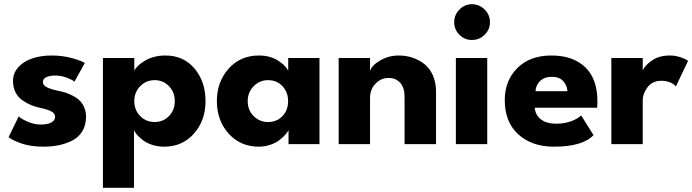

<svg xmlns="http://www.w3.org/2000/svg" viewBox="-20 -687 3299 915"><path d="M225.5 -422.5Q278 -422.5 324 -409.8Q370 -397 384 -386.5L335 -298Q322.5 -308 296.5 -317.5Q270.5 -327 242.5 -327Q217 -327 200.8 -319.2Q184.5 -311.5 184.5 -296.5Q184.5 -281.5 202.2 -271.8Q220 -262 256.5 -254.5Q277 -250.5 293.8 -245Q310.5 -239.5 329.2 -229.5Q348 -219.5 360.8 -206.8Q373.5 -194 381.8 -174.2Q390 -154.5 390 -130Q390 -89.5 371.5 -60.2Q353 -31 322 -16Q291 -1 258 5.5Q225 12 188 12Q126.5 12 83.2 -3Q40 -18 21 -33.5L69 -132Q85 -118 114.8 -105.8Q144.5 -93.5 174.5 -93.5Q206 -93.5 224.2 -103.2Q242.5 -113 242.5 -129.5Q242.5 -146.5 225.2 -155.8Q208 -165 171.5 -173Q148 -178 128 -186.2Q108 -194.5 87.2 -208.8Q66.5 -223 54.2 -246.5Q42 -270 42 -300.5Q42 -339.5 68.2 -367.8Q94.5 -396 135.5 -409.2Q176.5 -422.5 225.5 -422.5Z M618.5 208H470.5V-410.5H620V-350Q632 -375.5 673 -399Q714 -422.5 768 -422.5Q855 -422.5 907.2 -360.2Q959.5 -298 959.5 -205Q959.5 -113 904.5 -50.5Q849.5 12 762 12Q731.5 12 704.5 3Q677.5 -6 660.2 -19.5Q643 -33 632.5 -45.2Q622 -57.5 618.5 -67ZM717.5 -305Q676 -305 648 -276.2Q620 -247.5 620 -205Q620 -162.5 648 -134Q676 -105.5 717.5 -105.5Q757.5 -105.5 785.2 -133.8Q813 -162 813 -205Q813 -248 785.2 -276.5Q757.5 -305 717.5 -305Z M1355 0V-67Q1351 -58 1340 -45.5Q1329 -33 1311.8 -19.5Q1294.5 -6 1268.2 3Q1242 12 1213.5 12Q1125.5 12 1069.5 -50.5Q1013.5 -113 1013.5 -205Q1013.5 -297 1069.5 -359.8Q1125.5 -422.5 1213.5 -422.5Q1266 -422.5 1303.5 -399.2Q1341 -376 1353.5 -350V-410.5H1502.5V0ZM1160.5 -205Q1160.5 -162 1188.8 -133.8Q1217 -105.5 1257.5 -105.5Q1299.5 -105.5 1326.2 -133.8Q1353 -162 1353 -205Q1353 -248 1326 -276.5Q1299 -305 1257.5 -305Q1217.5 -305 1189 -276.2Q1160.5 -247.5 1160.5 -205Z M1880.5 -422.5Q1914 -422.5 1944.8 -412.5Q1975.5 -402.5 2001.2 -382.8Q2027 -363 2042.5 -328.8Q2058 -294.5 2058 -250.5V0H1908V-226Q1908 -269.5 1887.2 -292.5Q1866.5 -315.5 1831 -315.5Q1796 -315.5 1769.8 -288.5Q1743.5 -261.5 1743.5 -220.5V0H1594V-410.5H1743.5V-349.5Q1752.5 -376 1792.5 -399.2Q1832.5 -422.5 1880.5 -422.5Z M2229 -496.5Q2194 -496.5 2169.2 -521.5Q2144.5 -546.5 2144.5 -581.5Q2144.5 -616 2169.5 -641.5Q2194.5 -667 2229 -667Q2264 -667 2289.5 -641.8Q2315 -616.5 2315 -581.5Q2315 -546.5 2289.8 -521.5Q2264.5 -496.5 2229 -496.5ZM2152.5 0V-410.5H2302V0Z M2528.5 -173.5Q2531 -139 2557.8 -118.2Q2584.5 -97.5 2630 -97.5Q2670 -97.5 2701.8 -109.2Q2733.5 -121 2749.5 -137L2808.5 -43Q2756.5 12 2620 12Q2515 12 2450.2 -46.5Q2385.5 -105 2385.5 -210Q2385.5 -302.5 2445.2 -362.5Q2505 -422.5 2608 -422.5Q2710.5 -422.5 2768.8 -366.8Q2827 -311 2827 -205.5Q2827 -180 2825.5 -173.5ZM2684 -252.5Q2682.5 -280 2664 -300.5Q2645.5 -321 2610.5 -321Q2574.5 -321 2554 -301Q2533.5 -281 2532 -252.5Z M3043 0H2893.5V-410.5H3043V-352.5Q3055.5 -377.5 3088.8 -400Q3122 -422.5 3172 -422.5Q3198 -422.5 3222.2 -414.5Q3246.5 -406.5 3259 -397L3201 -275Q3193 -285.5 3174.5 -293.8Q3156 -302 3132 -302Q3089.5 -302 3066.2 -271.8Q3043 -241.5 3043 -206.5Z"/></svg>

Font: League Spartan
Style: Bold
Weight: 700
Foundry: The League of Moveable Type
Version: Version 2.002